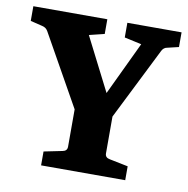

<svg xmlns="http://www.w3.org/2000/svg" viewBox="-78 -640 695 708"><g transform="rotate(10 270.0 -286.5)"><path d="M226 -191 57 -492Q50 -504 36 -507L-9 -518V-573H268V-518L211 -504L332 -266H294L407 -504L343 -518V-573H546V-518L504 -508Q497 -507 492 -503Q487 -499 484 -493L333 -191ZM121 0V-52L190 -66Q207 -69 207 -85V-241H349V-85Q349 -69 367 -66L436 -52V0Z"/></g></svg>

Font: Yrsa
Style: Regular
Weight: 400
Designer: Anna Giedrys (Yrsa+Rasa design), David Brezina (Yrsa art-direction, Rasa art-direction, design)
Foundry: Rosetta Type Foundry
Version: Version 2.004